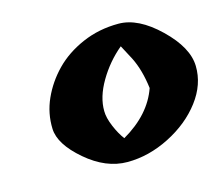

<svg xmlns="http://www.w3.org/2000/svg" viewBox="-74 -860 755 651"><g transform="rotate(-15 303.5 -534.5)"><path d="M164.5 -673.5Q204 -714 262.5 -739.5Q321 -765 390 -765Q459 -765 532 -694.5Q605 -624 606.5 -559Q608 -494 564 -436Q520 -378 447 -341Q374 -304 299 -304Q224 -304 154 -364Q84 -424 82 -478.5Q80 -533 102.5 -583Q125 -633 164.5 -673.5ZM378 -689Q330 -649 298 -594.5Q266 -540 267 -491Q267 -468 280 -437Q293 -406 309 -385Q406 -441 436 -527Q428 -592 405 -638Q397 -654 378 -689Z"/></g></svg>

Font: Tillana ExtraBold
Style: Regular
Weight: 800
Designer: Lipi Raval (Devanagari, Latin), Jonny Pinhorn (Latin)
Foundry: Indian Type Foundry
Version: Version 2.003;PS 1.0;hotconv 1.0.79;makeotf.lib2.5.61930; tt